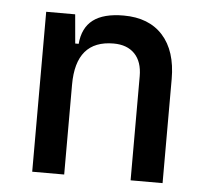

<svg xmlns="http://www.w3.org/2000/svg" viewBox="-44 -573 673 619"><g transform="rotate(5 293.0 -263.5)"><path d="M400.4 0V-336.9Q400.4 -383.8 376 -409.2Q351.6 -434.6 307.6 -434.6Q185.5 -434.6 185.5 -291L155.3 -423.8H195.3Q199.7 -476.1 233.4 -501.7Q267.1 -527.3 332 -527.3Q414.1 -527.3 459 -477.5Q503.9 -427.7 503.9 -336.9V0ZM82 0V-517.6H175.8L185.5 -408.2V0Z"/></g></svg>

Font: Cascadia Code PL
Style: Regular
Weight: 400
Monospace: yes
Designer: Aaron Bell
Foundry: Saja Typeworks
Version: Version 2102.003